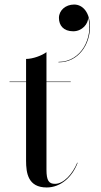

<svg xmlns="http://www.w3.org/2000/svg" viewBox="-20 -820 444 847"><path d="M240 -741C240 -708 260 -682 303 -682C342.5 -682 370 -715 369 -743.5C392 -654 339 -547 238 -547V-545C328 -545 377 -626 377 -701C377 -764 346 -800 307 -800C269 -800 240 -774 240 -741ZM322.5 -102H320.5C300.5 -53 261 -9 223 -9C196 -9 185 -22 185 -72V-458H292V-460H185V-590C165 -575 125 -560 95 -560V-460H22V-458H95V-111C95 -56 104 7 186 7C247 7 298.5 -38 322.5 -102Z"/></svg>

Font: Bodoni* 96pt
Style: Regular
Weight: 400
Version: Version 2.3